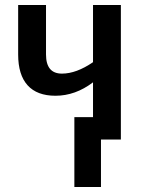

<svg xmlns="http://www.w3.org/2000/svg" viewBox="-20 -561 572 772"><path d="M466 0H386V191H279V-90H354V-230Q283 -176 203 -176Q129 -176 91 -218Q53 -260 53 -342V-541H165V-342Q165 -265 229 -265Q287 -265 354 -311V-541H466Z"/></svg>

Font: Noto Sans Display Medium Narrow
Style: Regular
Weight: 500
Width: 4
Designer: Monotype Design team
Foundry: Monotype Imaging Inc.
Version: Version 1.000